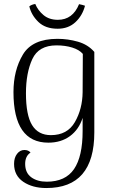

<svg xmlns="http://www.w3.org/2000/svg" viewBox="-20 -713 574 969"><path d="M51 114Q51 83 66 63.5Q81 44 103 44Q124 44 134 57Q107 75 107 114Q107 159 137.5 181.5Q168 204 216 204Q310 204 353.5 140.5Q397 77 397 -52V-118Q378 -59 333 -26Q288 7 224 7Q48 7 48 -248Q48 -358 95.5 -437.5Q143 -517 270 -517Q323 -517 373.5 -502.5Q424 -488 456 -451V-45Q456 236 214 236Q144 236 97.5 204.5Q51 173 51 114ZM397 -248 398 -441Q380 -462 344.5 -473Q309 -484 265 -484Q175 -484 143 -414.5Q111 -345 111 -242Q111 -132 142 -81.5Q173 -31 237 -31Q320 -31 358 -97Q396 -163 397 -248ZM379 -692Q399 -688 409 -684Q396 -634 360.5 -601Q325 -568 271 -568Q209 -568 173.5 -602.5Q138 -637 128 -681Q139 -690 158 -693Q171 -661 199.5 -637Q228 -613 272 -613Q347 -613 379 -692Z"/></svg>

Font: Arima Madurai Light
Style: Regular
Weight: 300
Designer: Joana Correia and Natanael Gama
Foundry: NDISCOVER
Version: Version 1.020